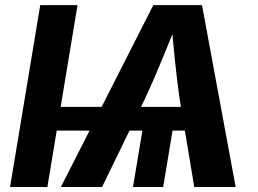

<svg xmlns="http://www.w3.org/2000/svg" viewBox="-20 -748 1032 768"><path d="M290.1 -727.5 169.5 0H20.3L140.9 -727.5ZM678.1 -272.9 632.7 0H512L557.4 -272.9ZM223.6 0 593.3 -727.5H788.1L922.6 0H757L698.7 -351Q689.2 -416.5 680.6 -498.6Q672 -580.8 664 -676.2H696.3Q658.3 -582.8 624.6 -500.9Q590.8 -418.9 559 -351L388.2 0ZM163.9 -225.5 179.5 -320.4H820.2L804.4 -225.5Z"/></svg>

Font: Inter Variable
Style: Italic
Weight: 400
Italic angle: -9.39999°
Designer: Rasmus Andersson
Foundry: rsms
Version: Version 4.001;git-9221beed3